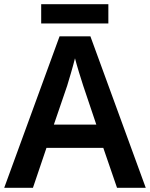

<svg xmlns="http://www.w3.org/2000/svg" viewBox="-20 -889 711 909"><path d="M493 -869H175V-778H493ZM534 0H670L408 -717H262L0 0H136L200 -189H469ZM374 -483 436 -299H235L298 -483C305 -506 325 -572 335 -613C344 -578 365 -510 374 -483Z"/></svg>

Font: Noto Sans Gunjala Gondi Semibold
Style: Regular
Weight: 400
Designer: Ek Type
Foundry: Ek Type
Version: Version 1.004